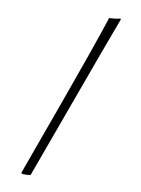

<svg xmlns="http://www.w3.org/2000/svg" viewBox="-253 -772 744 1010"><g transform="rotate(30 119.0 -267.0)"><path d="M144 199C144 -570 145 -678 146 -749L141 -750C127 -740 106 -730 89 -723C92 -617 96 -538 96 213L103 216C116 212 135 204 144 199Z"/></g></svg>

Font: Almendra
Style: Regular
Weight: 400
Designer: Ana Sanfelippo
Foundry: Ana Sanfelippo
Version: Version 1.003